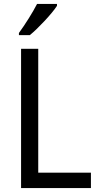

<svg xmlns="http://www.w3.org/2000/svg" viewBox="-20 -964 508 984"><path d="M272 -934V-944H170C147 -899 109 -839 77 -795V-784H133C177 -820 247 -895 272 -934ZM88 0H446V-79H176V-714H88Z"/></svg>

Font: Noto Sans Armenian SemiCondensed
Style: Regular
Weight: 400
Width: 4
Designer: Monotype Design Team
Foundry: Monotype Imaging Inc.
Version: Version 2.008